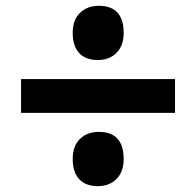

<svg xmlns="http://www.w3.org/2000/svg" viewBox="-20 -593 670 655"><path d="M316.9 -573.2Q401.9 -573.2 401.9 -481Q401.9 -437 377.4 -412.6Q353 -388.2 314 -388.2Q272 -388.2 250 -412.1Q228 -436 228 -481Q228 -524.9 252.9 -549.1Q277.8 -573.2 316.9 -573.2ZM577.1 -208H51.8V-323.2H577.1ZM316.9 -143.1Q401.9 -143.1 401.9 -50.8Q401.9 -6.8 377.4 17.6Q353 42 314 42Q272 42 250 18.1Q228 -5.9 228 -50.8Q228 -95.2 252.9 -119.1Q277.8 -143.1 316.9 -143.1Z"/></svg>

Font: Kadwa
Style: Regular
Weight: 400
Designer: Sol Matas
Foundry: Sol Matas
Version: Version 1.000;PS 001.000;hotconv 1.0.70;makeotf.lib2.5.58329